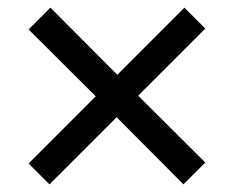

<svg xmlns="http://www.w3.org/2000/svg" viewBox="-20 -574 607 498"><path d="M108.3 -95.8 54.2 -150 228.3 -324.2 54.2 -497.5 110.8 -554.2 284.2 -380 458.3 -554.2 512.5 -500 338.3 -325.8 512.5 -152.5 455.8 -95.8 282.5 -270Z"/></svg>

Font: Familjen Grotesk GF
Style: Regular
Weight: 400
Designer: Anders Wikstroem, Jonas Baeckman, Matilda Gysing, Kristian Moeller
Foundry: Familjen STHLM AB
Version: Version 2.000; Beta; Release 4; Build 6